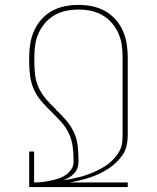

<svg xmlns="http://www.w3.org/2000/svg" viewBox="-20 -763 640 783"><path d="M99 0V-145H119V-19H123Q139 -19 155 -21Q171 -23 187 -26.5Q203 -30 218.5 -35Q234 -40 247.5 -49Q261 -58 270.5 -72Q280 -86 280 -102V-113Q280 -140 276 -167.5Q272 -195 260.5 -219.5Q249 -244 230.5 -264.5Q212 -285 192 -305Q171 -325 151.5 -347Q132 -369 119.5 -395.5Q107 -422 103 -451.5Q99 -481 99 -510V-530Q99 -558 103.5 -585.5Q108 -613 119.5 -638.5Q131 -664 150 -685Q169 -706 193 -719Q217 -732 244.5 -737.5Q272 -743 300 -743Q328 -743 355.5 -737.5Q383 -732 407 -719Q431 -706 450 -685Q469 -664 480.5 -638.5Q492 -613 496.5 -585.5Q501 -558 501 -530V-211Q501 -190 496.5 -169.5Q492 -149 480.5 -132Q469 -115 454 -100.5Q439 -86 422 -75Q405 -64 386 -55Q367 -46 347.5 -39.5Q328 -33 308 -28Q288 -23 267 -19H501V0ZM239 -28Q255 -30 271.5 -33.5Q288 -37 304 -41Q320 -45 335.5 -50.5Q351 -56 366.5 -63Q382 -70 396.5 -78Q411 -86 424 -96.5Q437 -107 448 -119.5Q459 -132 467 -146.5Q475 -161 477.5 -177.5Q480 -194 480 -211V-530Q480 -555 476.5 -580Q473 -605 462.5 -628Q452 -651 435.5 -670Q419 -689 397 -701.5Q375 -714 350 -719Q325 -724 300 -724Q275 -724 250 -719Q225 -714 203 -701.5Q181 -689 164.5 -670Q148 -651 137.5 -628Q127 -605 123.5 -580Q120 -555 120 -530V-510Q120 -482 123.5 -455Q127 -428 139 -403Q151 -378 169 -357.5Q187 -337 207 -318V-317Q228 -297 247.5 -275Q267 -253 280 -226.5Q293 -200 296.5 -171Q300 -142 300 -113V-102Q300 -89 295.5 -77Q291 -65 282 -55.5Q273 -46 262 -39.5Q251 -33 239 -28Z"/></svg>

Font: Iosevka Thin Extended
Style: Regular
Weight: 100
Width: 7
Monospace: yes
Designer: Belleve Invis
Foundry: Belleve Invis
Version: Version 32.5.0; ttfautohint (v1.8.4)